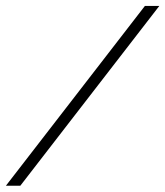

<svg xmlns="http://www.w3.org/2000/svg" viewBox="-51 -602 546 634"><path d="M-31.5 11.3 427.4 -582.3H475L16.1 11.3Z"/></svg>

Font: Playfair 9pt
Style: Bold Italic
Weight: 700
Italic angle: -15.6°
Designer: Claus Eggers Sørensen
Foundry: Claus Eggers Sørensen
Version: Version 2.203